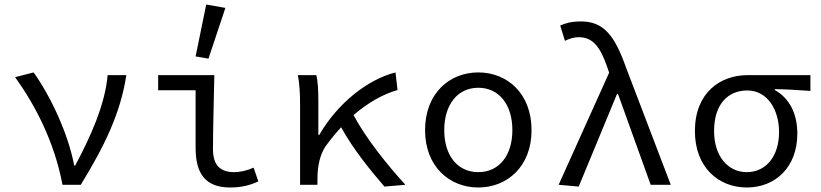

<svg xmlns="http://www.w3.org/2000/svg" viewBox="-20 -819 3640 851"><path d="M257 0H338C444 -173 514 -317 540 -486H457C446 -355 380 -210 313 -85H309C282 -228 204 -393 129 -498L47 -477C136 -353 221 -191 257 0Z M1000 12C1053 12 1091 1 1125 -15L1104 -76C1073 -62 1043 -56 1018 -56C956 -56 924 -87 924 -157C924 -253 928 -377 930 -486H681V-419H847V-163C847 -48 892 12 1000 12ZM904 -559 979 -784 894 -799 847 -569Z M1684 8 1777 0C1697 -87 1601 -207 1547 -309C1612 -365 1679 -402 1742 -420L1733 -498C1609 -467 1475 -360 1395 -221H1391V-373C1391 -416 1389 -460 1382 -486H1300C1309 -443 1310 -391 1310 -353V0H1387V-25C1387 -88 1400 -137 1424 -172C1446 -202 1469 -230 1492 -255C1544 -159 1625 -60 1684 8Z M2100 12C2228 12 2336 -81 2336 -242C2336 -405 2228 -498 2100 -498C1972 -498 1864 -405 1864 -242C1864 -81 1972 12 2100 12ZM2100 -56C2007 -56 1949 -131 1949 -242C1949 -354 2007 -430 2100 -430C2193 -430 2251 -354 2251 -242C2251 -131 2193 -56 2100 -56Z M2545 8 2715 -403H2719L2864 0H2953L2755 -519C2705 -660 2657 -724 2555 -724C2512 -724 2486 -716 2463 -706L2484 -638C2501 -646 2519 -654 2546 -654C2606 -654 2640 -614 2672 -520L2680 -497L2456 0Z M3290 12C3415 12 3514 -76 3514 -227C3514 -318 3477 -385 3414 -420V-424C3470 -423 3515 -420 3572 -416V-486H3294C3172 -486 3060 -408 3060 -238C3060 -77 3165 12 3290 12ZM3290 -56C3207 -56 3145 -126 3145 -238C3145 -359 3208 -418 3292 -418C3383 -418 3433 -331 3433 -234C3433 -125 3374 -56 3290 -56Z"/></svg>

Font: Hasklig
Style: Regular
Weight: 400
Monospace: yes
Designer: Paul D. Hunt, Teo Tuominen
Foundry: Adobe Systems Incorporated
Version: Version 2.030;PS 1.0;hotconv 16.6.51;makeotf.lib2.5.65220